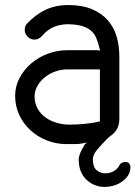

<svg xmlns="http://www.w3.org/2000/svg" viewBox="-20 -571 537 761"><path d="M369 -372 377 -370Q376 -372 375.5 -375.5Q375 -379 374 -381Q369 -403 361.5 -420.5Q354 -438 340 -450Q326 -462 303 -468.5Q280 -475 244 -475Q212 -473 189.5 -462.5Q167 -452 146 -428Q133 -414 117 -414Q101 -414 89.5 -426Q78 -438 78 -452Q78 -468 86 -476Q120 -513 160 -532Q200 -551 251 -551Q305 -551 343.5 -535Q382 -519 406.5 -491.5Q431 -464 442 -427Q453 -390 453 -347V-99Q453 -75 442.5 -58Q432 -41 415 -30L405 -21Q385 -1 366.5 20.5Q348 42 348 61Q348 91 363 103.5Q378 116 398 116Q415 116 430.5 107.5Q446 99 454 83V84Q457 77 463.5 74Q470 71 477 71Q487 71 493 77H492Q497 84 497 91Q497 111 486.5 126Q476 141 460.5 151Q445 161 427.5 165.5Q410 170 396 170Q353 170 322.5 141Q292 112 292 61Q292 46 304 23L316 1L325 -6Q305 -2 296.5 -1Q288 0 285 0H242Q202 0 165.5 -14.5Q129 -29 101 -54.5Q73 -80 56.5 -115Q40 -150 40 -191Q40 -229 57.5 -262Q75 -295 103.5 -319.5Q132 -344 169.5 -358Q207 -372 247 -372ZM376 -296H247Q224 -296 201.5 -288.5Q179 -281 160.5 -267Q142 -253 130 -233.5Q118 -214 117 -191Q117 -162 129 -140.5Q141 -119 161 -105Q181 -91 205.5 -84Q230 -77 256 -77Q282 -77 315 -80Q348 -83 376 -90Z"/></svg>

Font: VDS Compensated
Style: Light
Weight: 300
Designer: artmaker
Foundry: artmaker
Version: Version 1.000 2012 initial release